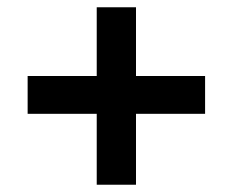

<svg xmlns="http://www.w3.org/2000/svg" viewBox="-20 -548 640 528"><path d="M246 -40V-235H56V-339H246V-528H354V-339H544V-235H354V-40Z"/></svg>

Font: Nunito Sans ExtraBold
Style: Regular
Weight: 800
Designer: Vernon Adams
Foundry: Vernon Adams
Version: Version 3.101; ttfautohint (v1.8.4.7-5d5b);gftools[0.9.27]